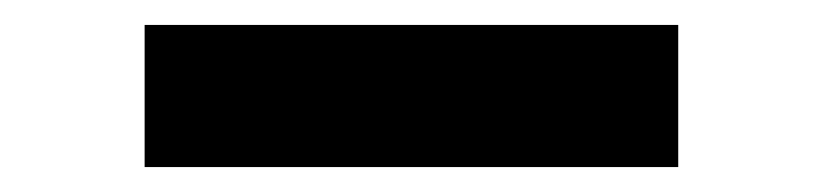

<svg xmlns="http://www.w3.org/2000/svg" viewBox="-20 53 660 154"><path d="M96 73H524V187H96Z"/></svg>

Font: TitilliumText
Style: ExtraBold
Weight: 800
Designer: Accademia di Belle Arti di Urbino and others
Foundry: Accademia di Belle Arti di Urbino and others.
Version: Version 60.001